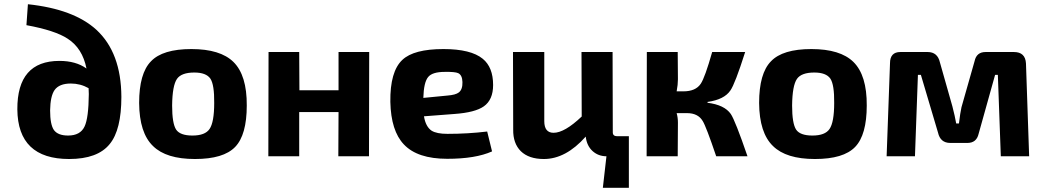

<svg xmlns="http://www.w3.org/2000/svg" viewBox="-20 -739 4924 908"><path d="M112 -719Q329 -696 436 -598Q553 -490 554 -281Q554 -125 499 -58Q442 13 307 13Q64 13 62 -222Q61 -451 261 -451Q339 -451 389 -415Q370 -511 300 -556Q241 -595 105 -620ZM380 -141Q399 -181 400 -294L399 -322Q360 -344 315 -344Q260 -344 238 -313Q218 -284 217 -217Q217 -150 235 -124Q254 -98 302 -98Q360 -98 380 -141Z M1084 -446Q1148 -383 1147 -240Q1147 -101 1092 -44Q1037 13 902 13Q766 13 704 -48Q639 -110 638 -252Q638 -392 694 -449Q749 -507 885 -507Q1022 -507 1084 -446ZM817 -366Q795 -334 794 -240Q794 -155 813 -126Q832 -98 890 -98Q950 -98 971 -129Q993 -161 993 -252Q994 -338 975 -367Q955 -396 899 -396Q838 -396 817 -366Z M1725 0H1580L1581 -209H1395V0H1249L1250 -493H1395L1396 -312H1581V-493H1726Z M2307 -23Q2229 12 2095 12Q1954 12 1890 -56Q1829 -120 1826 -257Q1824 -401 1883 -456Q1937 -507 2077 -507Q2207 -507 2263 -461Q2312 -421 2312 -337Q2312 -267 2268 -236Q2227 -207 2129 -200L1985 -189Q1993 -140 2021 -121Q2045 -106 2096 -106Q2193 -106 2284 -117ZM2095 -287Q2135 -290 2150 -302Q2168 -316 2167 -351Q2166 -384 2147 -393Q2132 -400 2083 -399Q2025 -399 2005 -375Q1984 -350 1982 -276Z M2954 149H2831L2848 0Q2810 0 2783 -24Q2755 -49 2750 -93Q2656 13 2552 13Q2481 13 2443 -24Q2406 -61 2407 -126L2406 -493H2554V-166Q2554 -111 2598 -111Q2650 -111 2731 -188L2730 -493H2877L2878 -115Q2877 -95 2898 -95H2954Z M3326 -253Q3406 -243 3436 -200Q3457 -169 3515 0H3367Q3319 -142 3303 -167Q3281 -204 3229 -204H3180Q3186 -183 3186 -159L3185 0H3038L3039 -493H3185L3186 -364Q3186 -339 3180 -307H3212Q3270 -307 3294 -343Q3314 -373 3348 -493H3504Q3456 -342 3434 -311Q3405 -268 3326 -257Z M4016 -446Q4080 -383 4079 -240Q4079 -101 4024 -44Q3969 13 3834 13Q3698 13 3636 -48Q3571 -110 3570 -252Q3570 -392 3626 -449Q3681 -507 3817 -507Q3954 -507 4016 -446ZM3749 -366Q3727 -334 3726 -240Q3726 -155 3745 -126Q3764 -98 3822 -98Q3882 -98 3903 -129Q3925 -161 3925 -252Q3926 -338 3907 -367Q3887 -396 3831 -396Q3770 -396 3749 -366Z M4775 -493Q4829 -493 4832 -439L4847 0H4713L4699 -385H4686L4608 -106Q4598 -63 4555 -63H4474Q4427 -63 4416 -112L4335 -385H4321L4307 0H4173L4189 -440Q4189 -493 4238 -493H4367Q4414 -493 4425 -444L4484 -236Q4496 -190 4502 -155H4515Q4521 -205 4527 -232L4589 -450Q4598 -493 4641 -493Z"/></svg>

Font: Taylor Sans Bold LRS
Style: Bold
Weight: 700
Italic angle: -8°
Designer: Natanael Gama
Version: Version 1.001 September 8, 2015